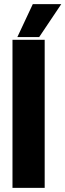

<svg xmlns="http://www.w3.org/2000/svg" viewBox="-20 -912 317 932"><path d="M196.9 -718.8V0H40.6V-718.8ZM64.3 -732.2 139.1 -891.8H277.3L170.3 -732.2Z"/></svg>

Font: Inter Display V
Style: Regular
Weight: 400
Designer: Rasmus Andersson
Foundry: rsms
Version: Version 3.015;git-src